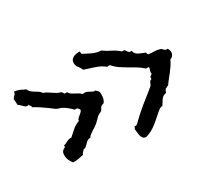

<svg xmlns="http://www.w3.org/2000/svg" viewBox="-124 -872 1435 1258"><g transform="rotate(-30 594.0 -243.0)"><path d="M1087.9 -291Q1087.9 -277.3 1080.1 -266.6Q1072.3 -255.9 1058.6 -251Q1049.8 -231.4 1038.1 -213.9Q1026.4 -196.3 1013.2 -179.2Q1000 -162.1 986.3 -145.5Q972.7 -128.9 960.9 -111.3Q954.1 -110.4 948.7 -106.4Q943.4 -102.5 936.5 -100.6Q926.8 -87.9 925.8 -76.2Q898.4 -71.3 885.7 -52.2Q873 -33.2 860.4 -12.7Q858.4 -13.7 856.4 -13.7Q851.6 -13.7 848.6 -10.7Q845.7 -7.8 841.8 -9.8Q822.3 4.9 805.2 20.5Q788.1 36.1 770 51.3Q752 66.4 732.9 79.6Q713.9 92.8 691.4 101.6Q689.5 102.5 680.7 106Q671.9 109.4 669.9 109.4Q653.3 109.4 645.5 100.1Q637.7 90.8 634.8 77.6Q631.8 64.5 630.9 50.3Q629.9 36.1 627.9 25.4Q632.8 23.4 633.8 19.5Q634.8 15.6 634.8 10.7L641.6 11.7Q652.3 11.7 656.2 7.8L674.8 -10.7Q685.5 -21.5 696.8 -31.2Q708 -41 718.8 -50.8Q752.9 -81.1 789.6 -109.4Q826.2 -137.7 860.4 -167L870.1 -188.5Q875 -199.2 887.7 -202.1Q886.7 -205.1 886.7 -209Q886.7 -218.8 893.1 -222.2Q899.4 -225.6 905.3 -230.5Q905.3 -233.4 904.8 -235.8Q904.3 -238.3 904.3 -240.2Q904.3 -250 908.2 -258.3Q912.1 -266.6 912.1 -272.5Q912.1 -280.3 903.8 -279.8Q895.5 -279.3 890.6 -279.3Q869.1 -299.8 843.8 -314.9Q818.4 -330.1 792 -345.2Q765.6 -360.4 741.2 -377Q716.8 -393.6 698.2 -416Q695.3 -418 688.5 -418Q680.7 -418 676.8 -416Q647.5 -440.4 606.9 -453.6Q566.4 -466.8 530.3 -478.5Q523.4 -496.1 510.7 -511.2Q498 -526.4 498 -546.9Q498 -561.5 504.9 -570.8Q511.7 -580.1 522 -585Q532.2 -589.8 544.9 -591.8Q557.6 -593.8 569.3 -594.7Q569.3 -587.9 571.8 -585Q574.2 -582 572.3 -574.2Q588.9 -566.4 603 -558.6Q617.2 -550.8 630.9 -544.4Q644.5 -538.1 660.2 -533.7Q675.8 -529.3 695.3 -528.3Q723.6 -507.8 754.4 -493.2Q785.2 -478.5 810.5 -455.1H828.1Q835.9 -443.4 843.3 -434.1Q850.6 -424.8 867.2 -426.8Q869.1 -413.1 876 -405.3Q882.8 -397.5 892.1 -392.1Q901.4 -386.7 912.1 -382.8Q922.9 -378.9 932.6 -374Q942.4 -373 943.8 -365.2Q945.3 -357.4 951.2 -352.5Q971.7 -349.6 993.2 -349.6Q1014.6 -349.6 1035.2 -342.8Q1042 -340.8 1045.9 -336.4Q1049.8 -332 1053.7 -328.1Q1057.6 -324.2 1063 -321.8Q1068.4 -319.3 1077.1 -321.3Q1087.9 -308.6 1087.9 -291ZM552.7 -275.4Q552.7 -261.7 549.3 -247.6Q545.9 -233.4 537.1 -222.7Q534.2 -219.7 527.3 -218.3Q520.5 -216.8 515.6 -212.9Q508.8 -208 505.4 -199.2Q502 -190.4 495.1 -184.6Q490.2 -180.7 484.9 -179.2Q479.5 -177.7 473.6 -173.8Q461.9 -166 451.2 -154.3Q440.4 -142.6 428.7 -131.8Q419.9 -124 408.7 -116.7Q397.5 -109.4 385.7 -102.1Q374 -94.7 363.8 -86.9Q353.5 -79.1 347.7 -69.3Q333 -69.3 324.2 -63Q315.4 -56.6 308.1 -48.3Q300.8 -40 292.5 -33.2Q284.2 -26.4 271.5 -24.4Q264.6 -16.6 258.8 -10.7Q252.9 -4.9 250 3.9Q231.4 7.8 214.4 11.2Q197.3 14.6 177.7 14.6H169.9Q158.2 1 150.4 -16.6Q142.6 -34.2 142.6 -51.8Q142.6 -72.3 148.4 -80.6Q154.3 -88.9 160.6 -92.3Q167 -95.7 171.4 -98.1Q175.8 -100.6 172.9 -111.3Q189.5 -115.2 206.5 -125Q223.6 -134.8 240.2 -131.8Q264.6 -152.3 285.6 -171.9Q306.6 -191.4 337.9 -202.1Q337.9 -211.9 345.2 -218.8Q352.5 -225.6 360.8 -232.4Q369.1 -239.3 376.5 -246.1Q383.8 -252.9 383.8 -261.7Q383.8 -265.6 380.4 -266.6Q377 -267.6 376 -272.5Q373 -279.3 365.2 -279.8Q357.4 -280.3 351.6 -279.3Q336.9 -294.9 320.3 -308.6Q303.7 -322.3 284.2 -332Q276.4 -335.9 268.6 -337.4Q260.7 -338.9 253.9 -342.8Q243.2 -347.7 231.9 -356.9Q220.7 -366.2 210.9 -373Q187.5 -389.6 165 -404.8Q142.6 -419.9 117.2 -433.6Q118.2 -443.4 112.8 -446.8Q107.4 -450.2 107.4 -458Q97.7 -456.1 95.7 -456.1Q86.9 -456.1 80.6 -460.9Q74.2 -465.8 68.4 -471.7Q62.5 -477.5 56.6 -483.9Q50.8 -490.2 43 -493.2Q43 -503.9 41.5 -515.6Q40 -527.3 40 -539.1Q45.9 -550.8 55.2 -557.6Q64.5 -564.5 65.4 -581.1Q87.9 -579.1 106 -571.3Q124 -563.5 144.5 -552.7Q149.4 -538.1 160.2 -529.3Q170.9 -520.5 183.1 -513.2Q195.3 -505.9 207 -498.5Q218.8 -491.2 225.6 -478.5Q240.2 -474.6 253.4 -466.3Q266.6 -458 279.3 -449.2Q292 -440.4 305.2 -433.1Q318.4 -425.8 334 -422.9Q336.9 -418 340.8 -412.6Q344.7 -407.2 347.7 -402.3Q349.6 -403.3 352.5 -403.8Q355.5 -404.3 357.4 -404.3Q362.3 -404.3 366.2 -402.3Q372.1 -390.6 382.8 -383.8Q393.6 -377 404.8 -371.1Q416 -365.2 427.2 -358.9Q438.5 -352.5 446.3 -342.8Q450.2 -342.8 453.1 -343.3Q456.1 -343.8 460 -343.8Q471.7 -343.8 481 -339.8Q490.2 -335.9 498 -331.1Q505.9 -326.2 513.7 -322.8Q521.5 -319.3 530.3 -321.3Q535.2 -315.4 541 -311Q546.9 -306.6 550.8 -299.8Q551.8 -293.9 552.2 -287.6Q552.7 -281.2 552.7 -275.4Z"/></g></svg>

Font: Rock Salt
Style: Regular
Weight: 400
Version: Version 1.001